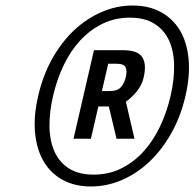

<svg xmlns="http://www.w3.org/2000/svg" viewBox="-20 -713 705 696"><path d="M309.5 -37C348.2 -37 385.7 -44.8 422 -60.5C458.3 -76.2 491.5 -98.3 521.8 -127C552.1 -155.7 578.6 -190.2 601.2 -230.5C623.9 -270.8 640.9 -315.7 652.3 -365C663.8 -415 667.6 -460.2 663.5 -500.5C659.5 -540.8 649 -575.2 631.8 -603.5C614.7 -631.8 591.6 -653.8 562.6 -669.5C533.5 -685.2 499.7 -693 461 -693C422.3 -693 384.8 -685.2 348.6 -669.5C312.3 -653.8 279 -631.8 248.8 -603.5C218.6 -575.2 192.2 -540.8 169.5 -500.5C146.9 -460.2 129.8 -415 118.3 -365C106.9 -315.7 103.2 -270.8 107.2 -230.5C111.2 -190.2 121.8 -155.7 138.8 -127C155.9 -98.3 178.9 -76.2 208 -60.5C237 -44.8 270.9 -37 309.5 -37ZM450.8 -649C486.8 -649 516.5 -641.7 539.8 -627C563 -612.3 580.6 -592.3 592.4 -567C604.2 -541.7 610.5 -511.7 611.1 -477C611.8 -442.3 607.5 -405 598.3 -365C589 -325 576.1 -287.7 559.4 -253C542.7 -218.3 522.6 -188.2 499 -162.5C475.4 -136.8 448.6 -116.7 418.5 -102C388.5 -87.3 355.5 -80 319.5 -80C283.5 -80 253.8 -87.3 230.5 -102C207.3 -116.7 189.8 -136.8 178 -162.5C166.3 -188.2 160.1 -218.3 159.4 -253C158.7 -287.7 163 -325 172.3 -365C181.5 -405 194.4 -442.3 211.1 -477C227.8 -511.7 247.9 -541.7 271.4 -567C294.9 -592.3 321.7 -612.3 351.8 -627C381.8 -641.7 414.8 -649 450.8 -649ZM402.5 -210H467.5L436.4 -344C451.7 -355.3 465.2 -368.3 476.9 -383C488.6 -397.7 496.5 -413.7 500.5 -431C505 -450.3 506.4 -466.5 504.7 -479.5C503 -492.5 498.8 -502.8 491.9 -510.5C485 -518.2 475.9 -523.5 464.5 -526.5C453.2 -529.5 440.3 -531 425.6 -531H320.6L246.5 -210H309.5L336.5 -327H374.5ZM372.3 -482H402.3C420.3 -482 431.3 -477.7 435.3 -469C439.3 -460.3 439.5 -448.3 436 -433C432.7 -419 427 -407.2 418.8 -397.5C410.5 -387.8 396.8 -383 377.4 -383H349.4Z"/></svg>

Font: Cabin Condensed
Style: Regular
Weight: 400
Italic angle: -13°
Designer: Pablo Impallari
Foundry: Pablo Impallari. www.impallari.com Igino Marini. www.ikern.com
Version: Version 1.006